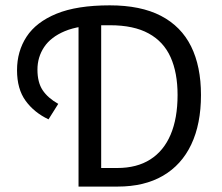

<svg xmlns="http://www.w3.org/2000/svg" viewBox="-20 -688 819 708"><path d="M269.6 0V-626.9H353.1V-68.5H412.3Q484.7 -68.5 534.1 -100Q583.6 -131.4 609.2 -191.6Q634.8 -251.8 634.8 -337.8Q634.8 -419.9 609 -477.2Q583.2 -534.6 528.1 -564.7Q473 -594.9 385.8 -594.9H353.8Q271.6 -594.9 219.5 -573.3Q167.5 -551.6 142.8 -514.5Q118.1 -477.3 118.1 -431.3Q118.1 -384.2 137.3 -355.4Q156.5 -326.6 194.8 -305L158.9 -247.9Q105.9 -273 74.4 -316.4Q42.8 -359.9 42.8 -429.1Q42.8 -498.8 78 -552.7Q113.2 -606.6 188.5 -637.5Q263.8 -668.3 384.5 -668.3Q499.1 -668.3 573.5 -629.6Q648 -590.8 684.6 -517.1Q721.1 -443.3 721.1 -337.8Q721.1 -230.5 685.2 -155.1Q649.4 -79.7 580.9 -39.9Q512.4 0 413.9 0Z"/></svg>

Font: Source Sans 3 VF
Style: Regular
Weight: 200
Designer: Paul D. Hunt
Foundry: Adobe
Version: Version 3.046;hotconv 1.0.118;makeotfexe 2.5.65603